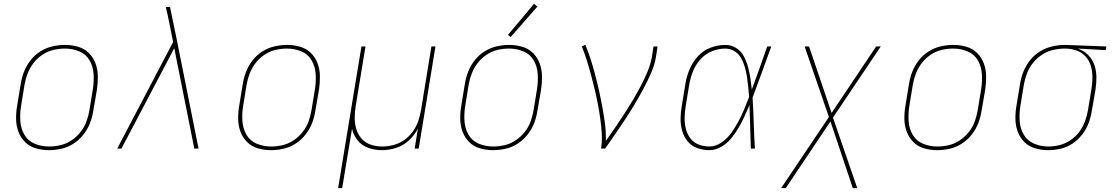

<svg xmlns="http://www.w3.org/2000/svg" viewBox="-20 -771 5800 996"><path d="M233 8H234Q266 8 299 0.5Q332 -7 361.5 -26Q391 -45 413 -73Q435 -101 447 -132.5Q459 -164 464 -197L483 -307Q488 -342 487.5 -376.5Q487 -411 475.5 -442Q464 -473 441 -496Q418 -519 385 -528.5Q352 -538 318 -538H317Q285 -538 252 -530.5Q219 -523 189 -504Q159 -485 137.5 -457Q116 -429 104 -397.5Q92 -366 87 -333L69 -223Q63 -189 63.5 -154Q64 -119 75.5 -88Q87 -57 110 -34Q133 -11 166 -1.5Q199 8 233 8ZM234 -11Q195 -11 160 -25.5Q125 -40 106.5 -72Q88 -104 85.5 -142.5Q83 -181 89 -220L107 -330Q112 -360 123 -389Q134 -418 153.5 -443.5Q173 -469 200 -487Q227 -505 257 -512Q287 -519 317 -519Q356 -519 391 -504.5Q426 -490 444.5 -458Q463 -426 465.5 -387.5Q468 -349 462 -310L444 -200Q439 -170 428.5 -141Q418 -112 398 -86.5Q378 -61 351 -43Q324 -25 294 -18Q264 -11 234 -11Z M588 0H610L884 -521L988 0H1010L895 -575L877 -662L862 -735H840Q845 -716 849 -696.5Q853 -677 857 -658L878 -553Z M1385 8H1386Q1418 8 1451 0.5Q1484 -7 1513.5 -26Q1543 -45 1565 -73Q1587 -101 1599 -132.5Q1611 -164 1616 -197L1635 -307Q1640 -342 1639.5 -376.5Q1639 -411 1627.5 -442Q1616 -473 1593 -496Q1570 -519 1537 -528.5Q1504 -538 1470 -538H1469Q1437 -538 1404 -530.5Q1371 -523 1341 -504Q1311 -485 1289.5 -457Q1268 -429 1256 -397.5Q1244 -366 1239 -333L1221 -223Q1215 -189 1215.5 -154Q1216 -119 1227.5 -88Q1239 -57 1262 -34Q1285 -11 1318 -1.5Q1351 8 1385 8ZM1386 -11Q1347 -11 1312 -25.5Q1277 -40 1258.5 -72Q1240 -104 1237.5 -142.5Q1235 -181 1241 -220L1259 -330Q1264 -360 1275 -389Q1286 -418 1305.5 -443.5Q1325 -469 1352 -487Q1379 -505 1409 -512Q1439 -519 1469 -519Q1508 -519 1543 -504.5Q1578 -490 1596.5 -458Q1615 -426 1617.5 -387.5Q1620 -349 1614 -310L1596 -200Q1591 -170 1580.5 -141Q1570 -112 1550 -86.5Q1530 -61 1503 -43Q1476 -25 1446 -18Q1416 -11 1386 -11Z M1734 205H1755L1806 -103Q1814 -69 1835.5 -42.5Q1857 -16 1890.5 -4Q1924 8 1961 8Q1997 8 2034 -3.5Q2071 -15 2100.5 -42Q2130 -69 2148 -104L2131 0H2152L2239 -530H2218L2164 -199Q2159 -170 2149 -141.5Q2139 -113 2120.5 -87.5Q2102 -62 2076 -44Q2050 -26 2020.5 -18.5Q1991 -11 1962 -11Q1932 -11 1903.5 -20.5Q1875 -30 1856 -51.5Q1837 -73 1828.5 -101Q1820 -129 1820 -159.5Q1820 -190 1825 -220L1876 -530H1855Z M2537 8H2538Q2570 8 2603 0.5Q2636 -7 2665.5 -26Q2695 -45 2717 -73Q2739 -101 2751 -132.5Q2763 -164 2768 -197L2787 -307Q2792 -342 2791.5 -376.5Q2791 -411 2779.5 -442Q2768 -473 2745 -496Q2722 -519 2689 -528.5Q2656 -538 2622 -538H2621Q2589 -538 2556 -530.5Q2523 -523 2493 -504Q2463 -485 2441.5 -457Q2420 -429 2408 -397.5Q2396 -366 2391 -333L2373 -223Q2367 -189 2367.5 -154Q2368 -119 2379.5 -88Q2391 -57 2414 -34Q2437 -11 2470 -1.5Q2503 8 2537 8ZM2538 -11Q2499 -11 2464 -25.5Q2429 -40 2410.5 -72Q2392 -104 2389.5 -142.5Q2387 -181 2393 -220L2411 -330Q2416 -360 2427 -389Q2438 -418 2457.5 -443.5Q2477 -469 2504 -487Q2531 -505 2561 -512Q2591 -519 2621 -519Q2660 -519 2695 -504.5Q2730 -490 2748.5 -458Q2767 -426 2769.5 -387.5Q2772 -349 2766 -310L2748 -200Q2743 -170 2732.5 -141Q2722 -112 2702 -86.5Q2682 -61 2655 -43Q2628 -25 2598 -18Q2568 -11 2538 -11ZM2629 -579 2768 -737 2750 -751 2615 -590Z M3098 0H3119Q3146 -38 3172 -76Q3198 -114 3223.5 -152.5Q3249 -191 3272.5 -230.5Q3296 -270 3317.5 -310Q3339 -350 3357.5 -392Q3376 -434 3383 -477L3391 -530H3370L3362 -477Q3355 -438 3339 -399.5Q3323 -361 3303.5 -324Q3284 -287 3262.5 -251Q3241 -215 3218 -179.5Q3195 -144 3171 -109Q3147 -74 3123 -40Q3124 -92 3116.5 -143.5Q3109 -195 3099 -245.5Q3089 -296 3077 -345.5Q3065 -395 3050.5 -443Q3036 -491 3017 -538L2998 -531Q3012 -496 3023.5 -459.5Q3035 -423 3045 -386Q3055 -349 3064 -311.5Q3073 -274 3080.5 -235.5Q3088 -197 3093.5 -158.5Q3099 -120 3101.5 -80Q3104 -40 3098 0Z M3659 8Q3691 8 3721 -9Q3751 -26 3772.5 -52.5Q3794 -79 3811 -107.5Q3828 -136 3841.5 -166Q3855 -196 3868 -226Q3870 -170 3871.5 -113.5Q3873 -57 3875 0H3896Q3892 -66 3890 -132.5Q3888 -199 3884 -265Q3909 -331 3933 -397.5Q3957 -464 3981 -530H3960Q3940 -474 3920.5 -418Q3901 -362 3880 -306Q3877 -336 3872.5 -366Q3868 -396 3860 -425Q3852 -454 3838 -480Q3824 -506 3799 -522Q3774 -538 3742 -538Q3704 -538 3665.5 -523.5Q3627 -509 3599 -477.5Q3571 -446 3556 -409Q3541 -372 3535 -333L3517 -223Q3511 -190 3510.5 -157Q3510 -124 3518.5 -93.5Q3527 -63 3546.5 -38.5Q3566 -14 3596.5 -3Q3627 8 3659 8ZM3659 -11Q3630 -11 3603.5 -21.5Q3577 -32 3560.5 -54.5Q3544 -77 3537.5 -104.5Q3531 -132 3531.5 -161.5Q3532 -191 3537 -220L3555 -330Q3561 -365 3574 -399Q3587 -433 3612.5 -462Q3638 -491 3672.5 -505Q3707 -519 3742 -519Q3769 -519 3791 -505Q3813 -491 3825 -469Q3837 -447 3844 -422.5Q3851 -398 3855 -372Q3859 -346 3861.5 -320Q3864 -294 3866 -268Q3854 -236 3840.5 -204Q3827 -172 3810.5 -141Q3794 -110 3773.5 -81.5Q3753 -53 3723 -32Q3693 -11 3659 -11Z M4032 205H4056L4288 -141L4404 205H4427L4301 -161L4549 -530H4525L4294 -185L4177 -530H4154L4280 -164Z M4841 8H4842Q4874 8 4907 0.5Q4940 -7 4969.5 -26Q4999 -45 5021 -73Q5043 -101 5055 -132.5Q5067 -164 5072 -197L5091 -307Q5096 -342 5095.5 -376.5Q5095 -411 5083.5 -442Q5072 -473 5049 -496Q5026 -519 4993 -528.5Q4960 -538 4926 -538H4925Q4893 -538 4860 -530.5Q4827 -523 4797 -504Q4767 -485 4745.5 -457Q4724 -429 4712 -397.5Q4700 -366 4695 -333L4677 -223Q4671 -189 4671.5 -154Q4672 -119 4683.5 -88Q4695 -57 4718 -34Q4741 -11 4774 -1.5Q4807 8 4841 8ZM4842 -11Q4803 -11 4768 -25.5Q4733 -40 4714.5 -72Q4696 -104 4693.5 -142.5Q4691 -181 4697 -220L4715 -330Q4720 -360 4731 -389Q4742 -418 4761.5 -443.5Q4781 -469 4808 -487Q4835 -505 4865 -512Q4895 -519 4925 -519Q4964 -519 4999 -504.5Q5034 -490 5052.5 -458Q5071 -426 5073.5 -387.5Q5076 -349 5070 -310L5052 -200Q5047 -170 5036.5 -141Q5026 -112 5006 -86.5Q4986 -61 4959 -43Q4932 -25 4902 -18Q4872 -11 4842 -11Z M5417 8Q5449 8 5482 0.5Q5515 -7 5544 -26.5Q5573 -46 5594.5 -74Q5616 -102 5627.5 -133.5Q5639 -165 5644 -197L5663 -307Q5668 -340 5667.5 -373Q5667 -406 5656.5 -435.5Q5646 -465 5623.5 -487Q5601 -509 5571 -519L5716 -511L5719 -530L5506 -538H5505Q5472 -538 5439 -530.5Q5406 -523 5375.5 -504.5Q5345 -486 5323 -458Q5301 -430 5288.5 -398Q5276 -366 5271 -333L5253 -223Q5247 -189 5247.5 -154Q5248 -119 5259.5 -88Q5271 -57 5294 -34Q5317 -11 5350 -1.5Q5383 8 5417 8ZM5418 -11Q5379 -11 5344 -26Q5309 -41 5290.5 -73Q5272 -105 5269.5 -143Q5267 -181 5273 -220L5291 -330Q5296 -360 5307 -389.5Q5318 -419 5338.5 -444.5Q5359 -470 5386 -487.5Q5413 -505 5443.5 -512Q5474 -519 5504 -519Q5535 -519 5563 -509.5Q5591 -500 5610.5 -479Q5630 -458 5638.5 -430Q5647 -402 5647 -371.5Q5647 -341 5642 -310L5624 -200Q5619 -171 5608.5 -142Q5598 -113 5579 -87.5Q5560 -62 5533.5 -44Q5507 -26 5477 -18.5Q5447 -11 5418 -11Z"/></svg>

Font: Iosevka Sparkle Thin Oblique
Style: Regular
Weight: 100
Italic angle: -9°
Designer: Belleve Invis
Foundry: Belleve Invis
Version: Version 4.5.0; ttfautohint (v1.8.3)